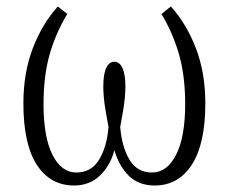

<svg xmlns="http://www.w3.org/2000/svg" viewBox="-20 -561 704 591"><path d="M52 -243Q52 -337 81 -412.5Q110 -488 158 -541L187 -518Q151 -458 132.5 -392.5Q114 -327 114 -241Q114 -139 141.5 -84.5Q169 -30 215 -30Q261 -30 285 -69.5Q309 -109 314 -170Q312 -179 305 -220.5Q298 -262 298 -295Q298 -333 307 -352Q316 -371 332 -371Q348 -371 357 -351.5Q366 -332 366 -295Q366 -262 359 -220.5Q352 -179 350 -170Q355 -109 378.5 -69.5Q402 -30 448 -30Q494 -30 522 -84.5Q550 -139 550 -241Q550 -326 531.5 -392Q513 -458 477 -518L506 -541Q554 -488 583 -412.5Q612 -337 612 -243Q612 -118 570.5 -54Q529 10 456 10Q408 10 377.5 -19Q347 -48 332 -99Q320 -52 288 -21Q256 10 208 10Q135 10 93.5 -53.5Q52 -117 52 -243Z"/></svg>

Font: Noto Serif NarrowLight
Style: Regular
Weight: 300
Width: 4
Designer: Monotype Design Team
Foundry: Monotype Imaging Inc.
Version: Version 1.001